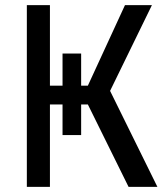

<svg xmlns="http://www.w3.org/2000/svg" viewBox="-20 -731 640 751"><path d="M574.2 -710.9 410.6 -375.5 595.7 0H482.9L323.7 -322.3H297.4V-202.6H224.6V-322.3H175.3V0H85V-710.9H175.3V-396H224.6V-521.5H297.4V-396H323.7L468.8 -710.9Z"/></svg>

Font: Roboto Mono
Style: Regular
Weight: 400
Designer: Google
Version: Version 2.000985; 2015; ttfautohint (v1.3)